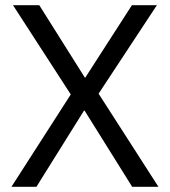

<svg xmlns="http://www.w3.org/2000/svg" viewBox="-20 -718 653 738"><path d="M589 0H488L305 -293H303L120 0H24L252 -355L30 -698H131L306 -420H308L487 -698H583L359 -358Z"/></svg>

Font: IBM Plex Sans Hebrew
Style: Regular
Weight: 400
Designer: Mike Abbink, Paul van der Laan, Pieter van Rosmalen, Yanek Iontef
Foundry: Bold Monday
Version: Version 1.2